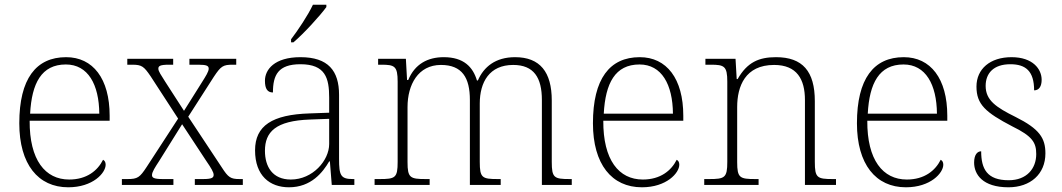

<svg xmlns="http://www.w3.org/2000/svg" viewBox="-20 -786 4514 816"><path d="M270 10C375 10 429 -51 429 -86C429 -97 425 -103 418 -107C395 -61 349 -23 274 -23C172 -23 105 -106 106 -273H446V-294C446 -452 375 -543 261 -543C133 -543 62 -451 62 -262C62 -88 142 10 270 10ZM402 -303H108C115 -432 156 -512 260 -512C354 -512 401 -427 402 -303Z M498 0H717V-25H672C633 -25 626 -31 626 -42C626 -55 639 -75 656 -101L754 -258L856 -103C878 -71 888 -54 888 -43C888 -31 881 -25 843 -25H808V0H1012V-25H998C960 -25 950 -32 923 -74L780 -290L889 -460C919 -505 928 -511 969 -511H984V-536H785V-511H823C859 -511 867 -506 867 -494C867 -482 855 -463 838 -436L762 -315L682 -439C665 -466 653 -483 653 -494C653 -505 659 -511 698 -511H716V-536H521V-511H543C583 -511 592 -503 620 -462L737 -282L603 -76C574 -32 565 -25 522 -25H498Z M1217 -619V-606H1227C1270 -642 1342 -721 1367 -756V-766H1310C1289 -721 1246 -657 1217 -619ZM1208 10C1303 10 1352 -54 1379 -100H1382L1390 0H1486V-25H1480C1428 -25 1421 -40 1421 -111V-383C1421 -485 1375 -543 1257 -543C1146 -543 1106 -490 1106 -443C1106 -408 1117 -393 1140 -393C1140 -467 1162 -513 1257 -513C1363 -513 1379 -454 1379 -371V-307L1296 -304C1137 -299 1064 -252 1064 -147C1064 -39 1127 10 1208 10ZM1216 -23C1138 -23 1106 -78 1106 -145C1106 -225 1151 -273 1298 -278L1379 -281V-174C1379 -104 1309 -23 1216 -23Z M1572 0H1806V-25H1790C1723 -25 1712 -30 1712 -97V-331C1712 -426 1757 -510 1854 -510C1944 -510 1977 -456 1977 -361V0H2108V-25H2096C2029 -25 2019 -30 2019 -98V-346C2019 -437 2060 -510 2161 -510C2249 -510 2283 -456 2283 -361V0H2410V-25H2402C2335 -25 2325 -30 2325 -98V-359C2325 -480 2275 -543 2169 -543C2086 -543 2036 -502 2011 -444H2007C1990 -501 1951 -543 1866 -543C1798 -543 1743 -514 1715 -446H1710L1705 -536H1587V-511H1601C1657 -511 1670 -505 1670 -439V-98C1670 -30 1660 -25 1593 -25H1572Z M2708 10C2813 10 2867 -51 2867 -86C2867 -97 2863 -103 2856 -107C2833 -61 2787 -23 2712 -23C2610 -23 2543 -106 2544 -273H2884V-294C2884 -452 2813 -543 2699 -543C2571 -543 2500 -451 2500 -262C2500 -88 2580 10 2708 10ZM2840 -303H2546C2553 -432 2594 -512 2698 -512C2792 -512 2839 -427 2840 -303Z M2973 0H3204V-25H3190C3124 -25 3113 -30 3113 -97V-331C3113 -419 3147 -510 3270 -510C3367 -510 3401 -449 3401 -361V0H3533V-25H3520C3453 -25 3443 -30 3443 -98V-356C3443 -483 3391 -543 3278 -543C3206 -543 3156 -522 3115 -450H3111L3106 -536H2978V-511H3001C3058 -511 3071 -505 3071 -439V-98C3071 -30 3060 -25 2993 -25H2973Z M3830 10C3935 10 3989 -51 3989 -86C3989 -97 3985 -103 3978 -107C3955 -61 3909 -23 3834 -23C3732 -23 3665 -106 3666 -273H4006V-294C4006 -452 3935 -543 3821 -543C3693 -543 3622 -451 3622 -262C3622 -88 3702 10 3830 10ZM3962 -303H3668C3675 -432 3716 -512 3820 -512C3914 -512 3961 -427 3962 -303Z M4266 10C4359 10 4423 -46 4423 -134C4423 -199 4398 -238 4296 -289C4213 -330 4169 -360 4169 -421C4169 -474 4202 -513 4274 -513C4339 -513 4375 -484 4375 -402C4396 -402 4407 -419 4407 -447C4407 -492 4370 -543 4279 -543C4188 -543 4130 -493 4130 -418C4130 -342 4169 -308 4282 -249C4368 -207 4384 -180 4384 -131C4384 -70 4344 -20 4267 -20C4175 -20 4150 -68 4150 -143C4134 -143 4120 -129 4120 -95C4120 -45 4156 10 4266 10Z"/></svg>

Font: Noto Serif Sinhala ExtraLight
Style: Regular
Weight: 200
Designer: Jelle Bosma - Monotype Design Team
Foundry: Monotype Imaging Inc.
Version: Version 2.007